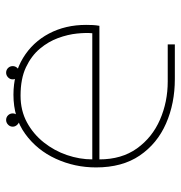

<svg xmlns="http://www.w3.org/2000/svg" viewBox="-2 -584 586 621"><g transform="rotate(-90 290.5 -273.0)"><path d="M346 0Q267 0 202 -28.5Q137 -57 98.5 -113.5Q60 -170 60 -255Q60 -324 88 -385Q116 -446 168.5 -484Q221 -522 295 -522Q363 -522 414 -491Q465 -460 493 -407Q521 -354 521 -287Q521 -276 520.5 -265.5Q520 -255 518 -244H86Q86 -172 121.5 -122.5Q157 -73 214.5 -48Q272 -23 338 -23H458V0ZM86 -267H494Q496 -287 493 -316.5Q490 -346 478.5 -377.5Q467 -409 444 -436.5Q421 -464 384 -481.5Q347 -499 292 -499Q244 -499 206 -478.5Q168 -458 141 -424Q114 -390 100 -349Q86 -308 86 -267ZM366.3 -502.7Q358 -502.7 351.4 -509.3Q344.8 -515.9 344.8 -524.2Q344.8 -533.3 351.4 -539.5Q358 -545.7 366.3 -545.7Q375.3 -545.7 381.5 -539.5Q387.7 -533.3 387.7 -524.2Q387.7 -515.9 381.5 -509.3Q375.3 -502.7 366.3 -502.7ZM213.3 -502.7Q205 -502.7 198.4 -509.3Q191.8 -515.9 191.8 -524.2Q191.8 -533.3 198.4 -539.5Q205 -545.7 213.3 -545.7Q222.3 -545.7 228.5 -539.5Q234.7 -533.3 234.7 -524.2Q234.7 -515.9 228.5 -509.3Q222.3 -502.7 213.3 -502.7Z"/></g></svg>

Font: MuseoModerno SemiBold Thin
Style: Regular
Weight: 250
Version: Version 1.001